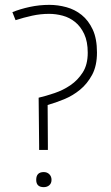

<svg xmlns="http://www.w3.org/2000/svg" viewBox="-20 -772 456 790"><path d="M141 -175 139 -370Q169 -377 204.5 -389Q240 -401 270 -421.5Q300 -442 320.5 -474Q341 -506 341 -555Q341 -601 326.5 -632Q312 -663 289 -681.5Q266 -700 238 -707.5Q210 -715 182 -715Q147 -715 112.5 -707.5Q78 -700 44 -689L31 -722Q63 -735 102.5 -743.5Q142 -752 183 -752Q218 -752 253 -742.5Q288 -733 316 -710.5Q344 -688 361.5 -650.5Q379 -613 379 -556Q379 -501 359 -464Q339 -427 309 -402.5Q279 -378 243.5 -363.5Q208 -349 176 -340L177 -175V-155H141ZM160 -2Q129 -2 129 -32Q129 -64 160 -64Q174 -64 183 -55Q192 -46 192 -32Q192 -18 183 -10Q174 -2 160 -2Z"/></svg>

Font: Encode Sans Narrow
Style: Thin
Weight: 250
Designer: Pablo Impallari, Andres Torresi
Foundry: Pablo Impallari, Andres Torresi
Version: Version 1.000; ttfautohint (v1.00) -l 8 -r 50 -G 200 -x 14 -